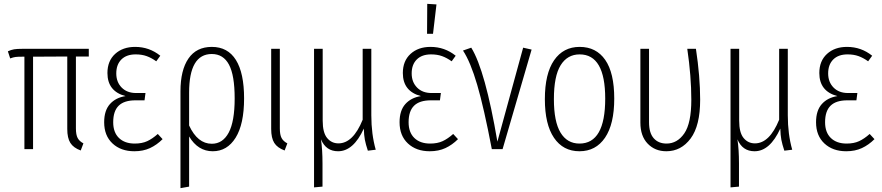

<svg xmlns="http://www.w3.org/2000/svg" viewBox="-20 -776 4589 999"><path d="M375 -482V-108Q375 -75 384 -58Q393 -41 414 -30L400 7Q362 -7 346 -32.5Q330 -58 330 -105V-482L152 -481V0H107V-481H95Q72 -481 60.5 -479.5Q49 -478 33 -472L21 -509Q38 -517 53.5 -519.5Q69 -522 97 -522H442V-482Z M814 -486 793 -457Q768 -475 743 -484Q718 -493 686 -493Q638 -493 611.5 -466.5Q585 -440 585 -394Q585 -349 613 -320.5Q641 -292 688 -292H737L732 -254H685Q626 -254 597.5 -226Q569 -198 569 -140Q569 -87 599 -58Q629 -29 681 -29Q719 -29 746 -41.5Q773 -54 801 -79L826 -52Q796 -22 760.5 -5.5Q725 11 679 11Q609 11 565.5 -29.5Q522 -70 522 -140Q522 -201 552 -234.5Q582 -268 633 -276Q539 -301 539 -396Q539 -459 579 -495.5Q619 -532 683 -532Q757 -532 814 -486Z M1250 -264Q1250 -130 1206 -59.5Q1162 11 1087 11Q1010 11 964 -66V195L919 203V-301Q919 -411 960.5 -471.5Q1002 -532 1082 -532Q1165 -532 1207.5 -464Q1250 -396 1250 -264ZM1201 -264Q1201 -384 1171.5 -439.5Q1142 -495 1082 -495Q964 -495 964 -294V-123Q1008 -28 1082 -28Q1139 -28 1170 -86Q1201 -144 1201 -264Z M1436 -108Q1436 -75 1445 -58Q1454 -41 1475 -30L1461 7Q1423 -7 1407 -32.5Q1391 -58 1391 -105V-522H1436Z M1894 8Q1883 -25 1878.5 -48.5Q1874 -72 1873 -107Q1819 11 1739 11Q1676 11 1650 -51Q1658 2 1658 74V195L1614 199V-522H1659V-148Q1659 -86 1682 -58Q1705 -30 1741 -30Q1817 -30 1867 -153V-522H1912V-176Q1912 -78 1935 3Z M2351 -486 2330 -457Q2305 -475 2280 -484Q2255 -493 2223 -493Q2175 -493 2148.5 -466.5Q2122 -440 2122 -394Q2122 -349 2150 -320.5Q2178 -292 2225 -292H2274L2269 -254H2222Q2163 -254 2134.5 -226Q2106 -198 2106 -140Q2106 -87 2136 -58Q2166 -29 2218 -29Q2256 -29 2283 -41.5Q2310 -54 2338 -79L2363 -52Q2333 -22 2297.5 -5.5Q2262 11 2216 11Q2146 11 2102.5 -29.5Q2059 -70 2059 -140Q2059 -201 2089 -234.5Q2119 -268 2170 -276Q2076 -301 2076 -396Q2076 -459 2116 -495.5Q2156 -532 2220 -532Q2294 -532 2351 -486ZM2203 -756 2251 -753 2233 -600H2202Z M2568 -39 2702 -528 2746 -518 2595 0H2539Q2498 -215 2463 -334.5Q2428 -454 2389 -513L2432 -528Q2505 -410 2568 -39Z M3176 -263Q3176 -130 3128 -59.5Q3080 11 2995 11Q2910 11 2862.5 -59Q2815 -129 2815 -260Q2815 -393 2863 -462.5Q2911 -532 2996 -532Q3082 -532 3129 -464.5Q3176 -397 3176 -263ZM2862 -260Q2862 -143 2896.5 -86Q2931 -29 2995 -29Q3129 -29 3129 -263Q3129 -493 2996 -493Q2932 -493 2897 -436.5Q2862 -380 2862 -260Z M3623 -257Q3623 -122 3573.5 -55.5Q3524 11 3447 11Q3388 11 3350 -28.5Q3312 -68 3312 -138V-522H3357V-140Q3357 -84 3381.5 -56.5Q3406 -29 3448 -29Q3504 -29 3540.5 -82Q3577 -135 3577 -257Q3577 -379 3556 -522H3601Q3623 -377 3623 -257Z M4061 8Q4050 -25 4045.5 -48.5Q4041 -72 4040 -107Q3986 11 3906 11Q3843 11 3817 -51Q3825 2 3825 74V195L3781 199V-522H3826V-148Q3826 -86 3849 -58Q3872 -30 3908 -30Q3984 -30 4034 -153V-522H4079V-176Q4079 -78 4102 3Z M4518 -486 4497 -457Q4472 -475 4447 -484Q4422 -493 4390 -493Q4342 -493 4315.5 -466.5Q4289 -440 4289 -394Q4289 -349 4317 -320.5Q4345 -292 4392 -292H4441L4436 -254H4389Q4330 -254 4301.5 -226Q4273 -198 4273 -140Q4273 -87 4303 -58Q4333 -29 4385 -29Q4423 -29 4450 -41.5Q4477 -54 4505 -79L4530 -52Q4500 -22 4464.5 -5.5Q4429 11 4383 11Q4313 11 4269.5 -29.5Q4226 -70 4226 -140Q4226 -201 4256 -234.5Q4286 -268 4337 -276Q4243 -301 4243 -396Q4243 -459 4283 -495.5Q4323 -532 4387 -532Q4461 -532 4518 -486Z"/></svg>

Font: Fira Sans Extra Condensed ExtraLight
Style: Regular
Weight: 275
Width: 1
Designer: Carrois Corporate & Edenspiekermann AG
Foundry: Carrois Corporate GbR & Edenspiekermann AG
Version: Version 4.203